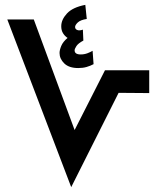

<svg xmlns="http://www.w3.org/2000/svg" viewBox="-20 -770 654 790"><path d="M361 -561 365 -506Q352 -499 336.5 -494.5Q321 -490 302 -490Q264 -490 244.5 -509Q225 -528 225 -552Q225 -564 232 -581Q239 -598 258 -614Q247 -621 239.5 -633Q232 -645 232 -662Q232 -689 255.5 -714.5Q279 -740 331 -750L337 -692Q311 -688 300 -677.5Q289 -667 289 -659Q289 -650 298 -646.5Q307 -643 321 -648L323 -603Q302 -592 294.5 -580.5Q287 -569 287 -563Q287 -546 312 -546Q327 -546 340 -551Q353 -556 361 -561ZM273 0 10 -690H119L287 -235L412 -481H594V-387L468 -388Z"/></svg>

Font: Noto Sans Arabic ExtCond SemBd
Style: Regular
Weight: 600
Width: 2
Designer: Monotype Design Team, Nadine Chahine, Nizar Qandah and Khaled Hosny
Foundry: Monotype Imaging Inc.
Version: Version 2.012; ttfautohint (v1.8.4.7-5d5b)